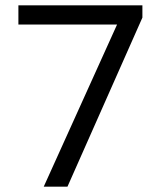

<svg xmlns="http://www.w3.org/2000/svg" viewBox="-20 -700 600 720"><path d="M144 0 419 -608H49V-680H514V-634L233 0Z"/></svg>

Font: TASA Orbiter Display
Style: Regular
Weight: 400
Designer: Weizhong Zhang
Version: Version 1.000;Glyphs 3.1.2 (3151)